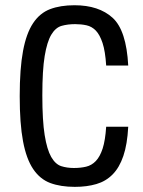

<svg xmlns="http://www.w3.org/2000/svg" viewBox="-20 -717 558 747"><path d="M393.1 -224Q389.6 -170.9 379.4 -139.2Q369.1 -107.6 352.9 -90.6Q336.7 -73.6 315 -68.5Q293.3 -63.4 267.4 -63.4Q240.6 -63.4 218.1 -70.6Q195.6 -77.9 179.2 -106.4Q162.9 -135 153.8 -191.3Q144.7 -247.6 144.7 -346Q144.7 -443.6 153.8 -498.8Q162.9 -554 179.4 -581.8Q196 -609.6 219.7 -616.4Q243.4 -623.1 272.4 -623.1Q295.7 -623.1 316.5 -618.6Q337.3 -614 352.9 -597.9Q368.4 -581.7 379 -549.7Q389.6 -517.7 393.1 -461.9H478.9Q471.7 -599 418.1 -647.8Q364.4 -696.6 269.7 -696.6Q215.1 -696.6 175.1 -681.5Q135.1 -666.4 108.8 -626.9Q82.4 -587.4 69.6 -518.7Q56.7 -450 56.7 -342.7Q56.7 -235.7 69.6 -167.3Q82.4 -98.9 109 -59.4Q135.6 -19.9 175.7 -4.9Q215.9 10 271.1 10Q318.1 10 355 -0.9Q391.9 -11.7 418.2 -38.4Q444.6 -65.1 459.9 -110.2Q475.3 -155.3 478.9 -224Z"/></svg>

Font: Secuela Black
Style: Regular
Weight: 900
Designer: Fernando Haro
Foundry: deFharo
Version: Version 1.704